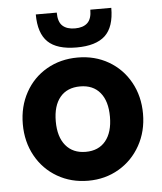

<svg xmlns="http://www.w3.org/2000/svg" viewBox="-51 -742 673 798"><g transform="rotate(-5 285.0 -343.0)"><path d="M34.5 -247Q34.5 -320.5 66.8 -379Q99 -437.5 156.2 -470.5Q213.5 -503.5 285.5 -503.5Q357 -503.5 414 -470.5Q471 -437.5 503.5 -379Q536 -320.5 536 -247Q536 -174 503.2 -115.2Q470.5 -56.5 413.5 -23Q356.5 10.5 285.5 10.5Q214 10.5 156.8 -22.8Q99.5 -56 67 -114.8Q34.5 -173.5 34.5 -247ZM285.5 -110Q339 -110 368.5 -146Q398 -182 398 -247Q398 -312 368.5 -347.5Q339 -383 285.5 -383Q231 -383 201.5 -347.5Q172 -312 172 -247Q172 -182 202 -146Q232 -110 285.5 -110ZM128 -697H215.5Q215.5 -658 233.8 -641.5Q252 -625 285.5 -625Q319.5 -625 337.5 -641.8Q355.5 -658.5 355.5 -697H443Q443 -617 404.5 -581.2Q366 -545.5 285.5 -545.5Q203.5 -545.5 165.8 -582Q128 -618.5 128 -697Z"/></g></svg>

Font: HK Grotesk ExtraBold
Style: Regular
Weight: 800
Designer: Alfredo Marco Pradil
Foundry: Hanken Design Co.
Version: Version 3.001